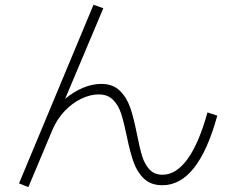

<svg xmlns="http://www.w3.org/2000/svg" viewBox="-20 -764 978 803"><path d="M59.6 2.9 371.1 -744.1 412.1 -729.5 252.4 -350.6Q287.1 -379.9 326.4 -396.5Q365.7 -413.1 403.3 -413.1Q451.7 -413.1 480.7 -385Q509.8 -356.9 524.7 -313.7Q539.6 -270.5 552.7 -203.1Q564 -145 574.5 -111.1Q585 -77.1 605.2 -55.2Q625.5 -33.2 660.2 -33.2Q716.8 -33.2 764.4 -98.9Q812 -164.6 847.7 -293.9L888.7 -280.3Q809.1 10.7 659.2 10.7Q611.8 10.7 583 -16.1Q554.2 -43 539.1 -85Q523.9 -127 510.7 -192.4Q498 -253.4 486.8 -288.3Q475.6 -323.2 453.1 -346.2Q430.7 -369.1 392.6 -369.1Q357.4 -369.1 319.8 -351.1Q282.2 -333 250.2 -299.3Q218.3 -265.6 199.2 -220.7L98.6 18.6Z"/></svg>

Font: Pretendard ExtraLight
Style: Regular
Weight: 200
Designer: Base glyphs from Inter by Rasmus Andersson; Hangeul glyphs from Noto Sans CJK(Source Han Sans) by Jang Soo-young and Kan
Foundry: Kil Hyung-jin
Version: Version 1.309